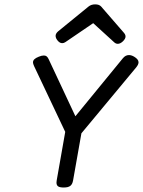

<svg xmlns="http://www.w3.org/2000/svg" viewBox="-20 -833 640 858"><path d="M257.8 -640.1Q246.1 -640.1 235.8 -653.8Q228.5 -663.6 228.5 -672.9Q228.5 -683.1 239.7 -692.9L375.5 -803.7Q387.7 -813.5 405.3 -813.5Q423.3 -813.5 432.1 -803.7L533.7 -686.5Q541 -678.2 541 -669.9Q541 -659.7 529.3 -648.4Q517.6 -637.2 506.3 -637.2Q498 -637.2 490.7 -643.6L396.5 -729.5L272.5 -645Q265.6 -640.1 257.8 -640.1ZM599.1 -554.7Q599.1 -544.9 588.9 -532.2L343.8 -237.3L306.6 -26.9Q303.7 -9.8 294.2 -2.4Q284.7 4.9 265.1 4.9H264.2Q247.1 4.9 239.7 -0.2Q232.4 -5.4 232.4 -17.1Q232.4 -19 233.4 -26.9L271.5 -243.7L132.3 -537.6Q127.4 -548.3 127.4 -554.2Q127.4 -562 133.5 -568.1Q139.6 -574.2 153.3 -579.6Q166 -585 175.8 -585Q183.6 -585 188.5 -581.1Q193.4 -577.1 197.3 -568.8L316.9 -313.5L528.8 -572.3Q540.5 -586.9 556.2 -586.9Q567.4 -586.9 579.6 -579.6Q599.1 -567.9 599.1 -554.7Z"/></svg>

Font: Courier Prime Sans
Style: Italic
Weight: 400
Italic angle: -10°
Designer: Alan Dague-Greene
Foundry: Quote-Unquote Apps
Version: Version 3.020